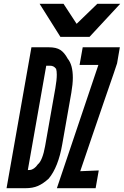

<svg xmlns="http://www.w3.org/2000/svg" viewBox="-20 -984 653 1011"><path d="M145.5 -735H238Q276 -735 297.5 -721.2Q319 -707.5 336.5 -675Q363.5 -642.5 363.5 -574.5Q363.5 -541.5 355.5 -495L308 -225.5Q287 -104 236.5 -43.5Q207.5 -17 180 -5Q152.5 7 114 7H14.5ZM179.5 -119Q191 -127.5 201 -152.5Q211 -177.5 217.5 -214.5L271.5 -520Q279 -563 279 -590.5Q279 -610.5 275.5 -621.5Q268 -631 260.5 -634.5Q253 -638 243 -638H223.5L126.5 -88.5L138 -89Q148.5 -90 159.2 -97.5Q170 -105 179.5 -119ZM498 -642H399L415.5 -735H611L596.5 -650.5Q595.5 -645 527 -447.5Q506.5 -387.5 464.8 -265.8Q423 -144 402.5 -82.5L500 -86.5L483.5 7H279.5ZM188.5 -964H314.5L383.5 -858.5L492.5 -964H613L451.5 -790H298Z"/></svg>

Font: JuliaMono SemiBoldItalic
Style: Regular
Weight: 600
Italic angle: -9°
Monospace: yes
Designer: cormullion
Foundry: corm
Version: Version 0.049; ttfautohint (v1.8.4)